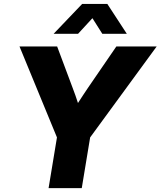

<svg xmlns="http://www.w3.org/2000/svg" viewBox="-20 -966 825 986"><path d="M229.5 0 272.5 -260.3 80.1 -727.5H273.4L352.5 -516.1Q360.4 -496.1 367.2 -476.3Q374 -456.5 380.4 -437Q393.1 -456.5 406 -476.3Q418.9 -496.1 432.6 -516.1L577.6 -727.5H784.7L442.9 -260.3L399.9 0ZM380.9 -792.5H255.9V-793L401.9 -945.8H531.2L630.9 -793V-792.5H505.4L454.6 -872.6Z"/></svg>

Font: Inter Display ExtraBold
Style: Italic
Weight: 800
Italic angle: -9.39999°
Designer: Rasmus Andersson
Foundry: rsms
Version: Version 4.000;git-a52131595